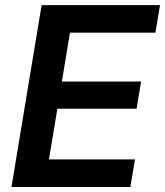

<svg xmlns="http://www.w3.org/2000/svg" viewBox="-20 -748 660 768"><path d="M25.9 0 146.5 -727.5H620.1L601.6 -617.2H259.8L227.5 -421.9H544.4L526.4 -313H209.5L175.8 -110.4H520L501.5 0Z"/></svg>

Font: Inter Semi Bold
Style: Italic
Weight: 600
Italic angle: -9.39999°
Designer: Rasmus Andersson
Foundry: rsms
Version: Version 4.000;git-3c8e0fc